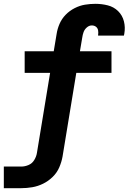

<svg xmlns="http://www.w3.org/2000/svg" viewBox="-49 -779 673 1004"><path d="M-29 205H62Q91 205 120 200Q149 195 176.5 181.5Q204 168 226.5 146Q249 124 261 96Q273 68 278 40L350 -398H534V-511H369L381 -582Q383 -597 388 -611Q393 -625 405 -635.5Q417 -646 431 -646Q444 -646 453 -639Q462 -632 464 -620Q466 -608 464 -596V-593H599Q600 -598 601 -603Q607 -636 599 -667.5Q591 -699 568.5 -721Q546 -743 514.5 -751Q483 -759 450 -759Q423 -759 395.5 -754.5Q368 -750 341.5 -736.5Q315 -723 294.5 -702Q274 -681 262.5 -654.5Q251 -628 247 -601L232 -511H80V-398H213L144 21Q141 40 130 58Q119 76 100 84Q81 92 62 92H-29Z"/></svg>

Font: Iosevka Sparkle XBdObl
Style: Regular
Weight: 800
Italic angle: -9°
Designer: Belleve Invis
Foundry: Belleve Invis
Version: Version 4.5.0; ttfautohint (v1.8.3)